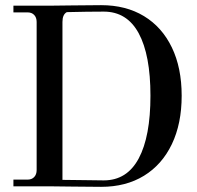

<svg xmlns="http://www.w3.org/2000/svg" viewBox="-20 -722 763 744"><path d="M563 -351Q563 -509 517.5 -593Q472 -677 382 -677Q355 -677 315 -676.5Q275 -676 239 -675Q222 -666 222 -637V-25Q259 -25 305 -24Q351 -23 382 -23Q472 -23 517.5 -108Q563 -193 563 -351ZM32 0V-26H87Q103 -26 112.5 -36Q122 -46 122 -63V-637Q122 -654 112.5 -664Q103 -674 87 -674H32V-700H175Q207 -700 260 -701Q313 -702 372 -702Q468 -702 538 -659.5Q608 -617 646 -538Q684 -459 684 -351Q684 -243 646 -163.5Q608 -84 538 -41Q468 2 372 2Q313 2 260 1Q207 0 175 0Z"/></svg>

Font: Bentinck
Style: Regular
Weight: 400
Designer: Jörg Drees
Foundry: Jörg Drees
Version: Version 1.000; ttfautohint (v1.8.4.7-5d5b)